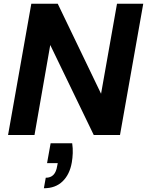

<svg xmlns="http://www.w3.org/2000/svg" viewBox="-20 -720 784 1024"><path d="M23 0 147 -700H288L519 -220L604 -700H744L620 0H480L248 -480L164 0ZM214 284 224 228Q250 228 265 212.5Q280 197 285 165L288 150H231L250 44H365Q369 71 368 97Q367 123 363 146Q352 210 314 247Q276 284 214 284Z"/></svg>

Font: DM Sans 20pt ExtraBold
Style: Italic
Weight: 800
Italic angle: -10°
Version: Version 4.004;gftools[0.9.30]